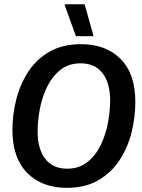

<svg xmlns="http://www.w3.org/2000/svg" viewBox="-20 -870 669 902"><path d="M294.2 12.5Q177.5 12.5 107.9 -57.5Q38.3 -127.5 38.3 -260Q38.3 -330.8 56.2 -402.1Q74.2 -473.3 112.5 -532.5Q150.8 -591.7 212.5 -627.1Q274.2 -662.5 360.8 -662.5Q477.5 -662.5 546.7 -592.9Q615.8 -523.3 615.8 -390.8Q615.8 -319.2 597.9 -247.5Q580 -175.8 541.2 -117.1Q502.5 -58.3 441.2 -22.9Q380 12.5 294.2 12.5ZM295 -77.5Q351.7 -77.5 390.8 -108.8Q430 -140 453.3 -188.8Q476.7 -237.5 487.1 -293.3Q497.5 -349.2 497.5 -397.5Q497.5 -480 461.7 -526.2Q425.8 -572.5 359.2 -572.5Q302.5 -572.5 263.8 -541.7Q225 -510.8 201.2 -462.1Q177.5 -413.3 167.1 -357.5Q156.7 -301.7 156.7 -252.5Q156.7 -170 192.5 -123.8Q228.3 -77.5 295 -77.5ZM336.7 -700 284.2 -845V-850H377.5L418.3 -705V-700Z"/></svg>

Font: Familjen Grotesk Medium
Style: Italic
Weight: 500
Italic angle: -9.46201°
Designer: Anders Wikstroem, Jonas Baeckman, Matilda Gysing, Kristian Moeller
Foundry: Familjen STHLM AB
Version: Version 2.002; ttfautohint (v1.8.4.7-5d5b)